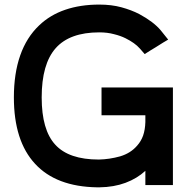

<svg xmlns="http://www.w3.org/2000/svg" viewBox="-20 -803 818 830"><path d="M418.9 -424.8Q522.5 -424.8 727.5 -424.8Q727.5 -284.2 727.5 -2.9Q688.5 -2.9 608.4 -2.9Q608.4 -18.6 608.4 -18.6Q608.4 -18.6 608.4 -64.5Q572.3 -31.2 522.5 -12.7Q472.7 5.9 410.2 6.8Q407.2 6.8 404.3 6.8Q401.4 6.8 399.4 6.8Q222.7 3.9 131.8 -94.7Q40 -193.4 40 -381.8Q40 -485.4 67.4 -563.5Q94.7 -641.6 149.4 -693.4Q196.3 -738.3 261.7 -760.7Q327.1 -783.2 409.2 -783.2Q461.9 -783.2 504.9 -771.5Q547.9 -759.8 582 -742.2Q643.6 -709 674.8 -671.9Q705.1 -634.8 707 -631.8Q686.5 -619.1 685.5 -619.1Q684.6 -618.2 651.4 -597.7Q643.6 -592.8 631.8 -585.9Q620.1 -578.1 605.5 -569.3Q604.5 -570.3 584 -593.8Q563.5 -617.2 522.5 -637.7Q501 -648.4 472.7 -655.3Q444.3 -663.1 409.2 -663.1Q281.2 -663.1 220.7 -594.7Q160.2 -526.4 160.2 -381.8Q160.2 -241.2 218.8 -177.7Q277.3 -113.3 407.2 -113.3Q453.1 -114.3 499 -127Q544.9 -140.6 573.2 -173.8Q589.8 -192.4 598.6 -216.8Q607.4 -242.2 608.4 -275.4Q608.4 -285.2 608.4 -304.7Q544.9 -304.7 418.9 -304.7Q418.9 -344.7 418.9 -424.8Z"/></svg>

Font: Seiden_Sans_Regular
Style: Regular
Weight: 400
Designer: Kevin Beronilla
Version: Version 1.0